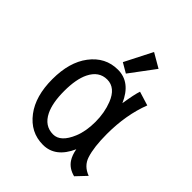

<svg xmlns="http://www.w3.org/2000/svg" viewBox="-210 -871 1006 1006"><g transform="rotate(45 293.0 -367.5)"><path d="M275.9 -66.4Q331.1 -66.4 365.7 -149.9Q386.7 -200.2 386.7 -270Q386.7 -337.9 364.3 -395Q334.5 -470.7 273.4 -470.7Q212.4 -470.7 181.2 -407.2Q156.2 -356 156.2 -268.6Q156.2 -181.2 181.2 -129.9Q212.4 -66.4 275.9 -66.4ZM276.9 9.8Q184.1 9.8 125 -68.4Q68.4 -143.1 68.4 -268.6Q68.4 -394 125 -468.8Q184.1 -546.9 276.9 -546.9Q370.1 -546.9 417 -439Q429.2 -516.6 439.9 -546.9L517.6 -522.9Q473.6 -409.2 473.6 -267.6Q473.6 -170.9 492.2 -113.8Q508.3 -64.5 561.5 -44.9L508.8 10.7Q462.9 -1 439.9 -35.2Q423.3 -60.5 417 -97.7Q369.1 9.8 276.9 9.8ZM344.7 -746.1 423.8 -700.2 320.3 -561.5 266.6 -592.8Z"/></g></svg>

Font: Consola Mono
Style: Book
Weight: 400
Monospace: yes
Version: Version 2.001